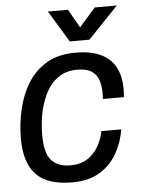

<svg xmlns="http://www.w3.org/2000/svg" viewBox="-53 -765 605 819"><g transform="rotate(-5 250.0 -355.5)"><path d="M224 12Q118 12 69.5 -38.5Q21 -89 21 -193Q21 -255 35 -316.5Q49 -378 79.5 -428Q110 -478 160.5 -508Q211 -538 283 -538Q354 -538 396.5 -516Q439 -494 457.5 -455.5Q476 -417 476 -368Q476 -359 475.5 -349.5Q475 -340 474 -331H384Q385 -338 385 -345Q385 -352 385 -360Q385 -388 377 -412Q369 -436 347.5 -450.5Q326 -465 286 -465Q234 -465 200 -438.5Q166 -412 147 -371Q128 -330 120 -284Q116 -262 114.5 -240Q113 -218 113 -198Q113 -123 140.5 -92Q168 -61 221 -61Q266 -61 295.5 -80.5Q325 -100 342.5 -131Q360 -162 366 -195H451Q442 -139 415 -92Q388 -45 341 -16.5Q294 12 224 12ZM265 -588 183 -723H269L314 -644L384 -723H478L349 -588Z"/></g></svg>

Font: Archivo VF Beta
Style: Italic
Weight: 400
Italic angle: -10°
Designer: Hector Gatti
Foundry: Omnibus-Type
Version: Version 1.002